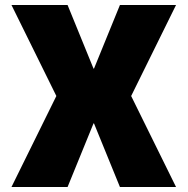

<svg xmlns="http://www.w3.org/2000/svg" viewBox="-20 -750 752 770"><path d="M26 0 206 -365 26 -730H251L355 -475H357L461 -730H686L506 -365L686 0H461L357 -255H355L251 0Z"/></svg>

Font: M PLUS 1 Black
Style: Regular
Weight: 900
Designer: Coji Morishita
Foundry: UNDERFOREST DESIGN
Version: Version 1.001